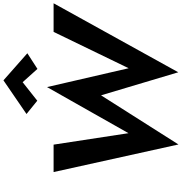

<svg xmlns="http://www.w3.org/2000/svg" viewBox="10 -1048 1080 1141"><g transform="rotate(-90 550.5 -478.0)"><path d="M715 -254 603 -739 329 -255 261 -700H98L262 42L554 -418L691 41L1101 -700H931ZM632 -884 711 -796 804 -856 643 -998 443 -861 522 -797Z"/></g></svg>

Font: Jost SemiBold
Style: Italic
Weight: 600
Italic angle: -5°
Version: Version 3.710